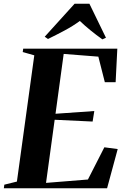

<svg xmlns="http://www.w3.org/2000/svg" viewBox="-40 -1002 661 1022"><path d="M-19.5 0 -17 -19 50 -35.5 142.5 -707.5 81 -725 83.5 -743H584.5L575.5 -564.5H518L483.5 -700.5L299 -715L255.5 -396.5L462 -411L453 -355L251 -364.5L205 -28.5L428 -46.5L515.5 -218L586.5 -208.5L530 0ZM198 -806.5 357 -982H436L524 -801L505 -792.5Q472.5 -815.5 441.8 -840.5Q411 -865.5 385 -890.5Q348.5 -863.5 304 -839.8Q259.5 -816 215.5 -794.5Z"/></svg>

Font: Merriweather 144pt
Style: Bold Italic
Weight: 700
Italic angle: -7.8°
Version: Version 2.101